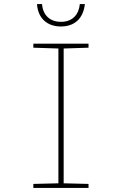

<svg xmlns="http://www.w3.org/2000/svg" viewBox="-20 -930 603 950"><path d="M281 -799C349 -799 392 -838 400 -910H375C370 -858 339 -822 282 -822C225 -822 192 -857 188 -910H163C168 -837 216 -799 281 -799ZM145 0H418V-20L295 -23V-690L418 -694V-714H145V-694L269 -690V-23L145 -20Z"/></svg>

Font: Noto Sans Mono SemiCondensed Thin
Style: Regular
Weight: 100
Width: 4
Designer: Monotype Design Team
Foundry: Monotype Imaging Inc.
Version: Version 2.014